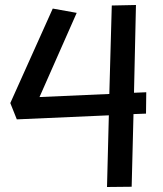

<svg xmlns="http://www.w3.org/2000/svg" viewBox="-20 -726 648 764"><path d="M415 -352.1 424.8 -704.1 521 -706.1 513.2 -356.9 562 -358.9 561 -273.9 511.2 -272 503.9 17.1 405.8 18.1 413.1 -267.1 46.9 -251 21 -315.9 189.9 -691.9 285.2 -674.8 137.2 -339.8Z"/></svg>

Font: Preahvihear
Style: Regular
Weight: 400
Designer: Danh Hong
Version: Version 8.002; ttfautohint (v1.8.3)